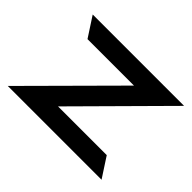

<svg xmlns="http://www.w3.org/2000/svg" viewBox="-103 -617 783 783"><g transform="rotate(45 288.5 -225.5)"><path d="M5 0H546L490 -86H209L571 -451H44L100 -365H368Z"/></g></svg>

Font: Charger Pro
Style: ExBdSuExt
Weight: 400
Designer: Jasper
Foundry: Cannot Into Space Fonts
Version: Version 1.09